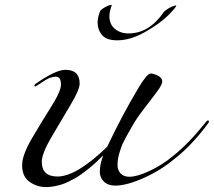

<svg xmlns="http://www.w3.org/2000/svg" viewBox="-20 -744 870 781"><path d="M457 -580Q413 -580 395 -601.5Q377 -623 377 -654Q377 -671 387 -698Q390 -705 407 -714.5Q424 -724 433 -724L435 -722L432 -716Q430 -709 427.5 -698.5Q425 -688 425 -678Q425 -645 447.5 -626.5Q470 -608 503 -608Q587 -608 647 -696Q660 -708 677 -716Q692 -722 695 -722H697Q697 -714 663 -680.5Q629 -647 569.5 -613.5Q510 -580 457 -580ZM690 -98Q634 -51 564.5 -20Q495 11 449 11Q420 11 403 -5Q386 -21 386 -45Q386 -76 400 -112Q399 -111 387.5 -100Q376 -89 371.5 -84.5Q367 -80 353.5 -68.5Q340 -57 332 -51Q324 -45 309.5 -34.5Q295 -24 284 -18Q273 -12 257.5 -4.5Q242 3 228.5 7Q215 11 199 14Q183 17 168 17Q130 17 100 -4.5Q70 -26 70 -72Q70 -113 109.5 -180.5Q149 -248 188.5 -310.5Q228 -373 228 -400Q228 -432 208 -432Q201 -432 194 -430.5Q187 -429 182 -427Q177 -425 169 -420.5Q161 -416 158 -414Q155 -412 146 -406Q137 -400 134 -398Q125 -392 124 -392Q120 -392 120 -396Q120 -400 126 -404Q207 -460 246 -460Q304 -460 304 -404Q304 -379 265.5 -315Q227 -251 188.5 -185Q150 -119 150 -86Q150 -26 214 -26Q291 -26 416 -147Q478 -278 543 -386Q578 -445 593 -445Q605 -445 622.5 -436Q640 -427 640 -413Q640 -400 619 -371.5Q598 -343 566.5 -302.5Q535 -262 519 -233Q517 -229 508 -213.5Q499 -198 495.5 -191.5Q492 -185 484.5 -170.5Q477 -156 473.5 -146Q470 -136 466 -123Q462 -110 460 -97.5Q458 -85 458 -73Q458 -52 470.5 -38.5Q483 -25 506 -25Q538 -25 589 -49Q640 -73 682 -108Q744 -156 818 -248Q822 -254 826 -254Q830 -254 830 -250Q830 -248 828 -244Q760 -152 690 -98Z"/></svg>

Font: Miama Nueva
Style: Medium
Weight: 400
Italic angle: -28°
Version: Version 1.0